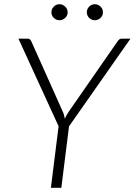

<svg xmlns="http://www.w3.org/2000/svg" viewBox="-20 -891 639 911"><path d="M307.5 -291.5 271 0H221.5L258 -292L67.5 -707.5H111.5Q118.5 -707.5 122.2 -704Q126 -700.5 128.5 -695L278 -361Q282 -352.5 284 -344.2Q286 -336 287.5 -328Q291.5 -336.5 296 -344.5Q300.5 -352.5 306 -361L538 -695Q541.5 -700.5 546 -704Q550.5 -707.5 557.5 -707.5H599ZM301 -832.5Q301 -817 289.2 -806Q277.5 -795 262 -795Q247 -795 235.5 -806Q224 -817 224 -832.5Q224 -848.5 235.5 -859.8Q247 -871 262 -871Q277.5 -871 289.2 -859.8Q301 -848.5 301 -832.5ZM468.5 -832.5Q468.5 -817 457 -806Q445.5 -795 430 -795Q414.5 -795 403.2 -806Q392 -817 392 -832.5Q392 -848.5 403.2 -859.8Q414.5 -871 430 -871Q445.5 -871 457 -859.8Q468.5 -848.5 468.5 -832.5Z"/></svg>

Font: Lato TR Light
Style: Italic
Weight: 300
Italic angle: -12°
Designer: Lukasz Dziedzic
Foundry: Lukasz Dziedzic
Version: Version 1.104 2013